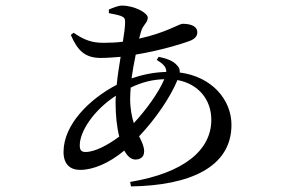

<svg xmlns="http://www.w3.org/2000/svg" viewBox="-20 -605 1040 686"><path d="M445 -253C445 -265 446 -278 447 -292C488 -312 527 -321 567 -322C548 -276 502 -212 458 -165C451 -188 445 -216 445 -253ZM286 -62C270 -62 265 -69 265 -86C265 -135 314 -211 394 -263C393 -254 393 -245 393 -236C393 -196 397 -153 406 -117C366 -87 319 -62 286 -62ZM540 -391C563 -377 575 -365 574 -348C530 -347 488 -338 450 -325C454 -353 459 -382 465 -410C546 -423 627 -447 661 -460C677 -467 685 -476 685 -490C685 -509 666 -520 632 -520C621 -520 570 -487 477 -467L483 -489C490 -517 508 -523 508 -542C508 -559 460 -585 416 -585C402 -585 383 -577 369 -571V-558C385 -555 400 -552 412 -548C424 -543 427 -539 427 -526C427 -511 424 -486 419 -456C397 -453 373 -452 350 -452C310 -452 282 -461 243 -488L233 -480C257 -425 283 -398 340 -398C363 -398 387 -400 411 -402C406 -370 400 -335 397 -302C301 -252 207 -161 207 -62C207 -19 230 2 266 2C313 2 370 -22 424 -67C435 -47 448 -35 464 -35C480 -35 495 -43 495 -64C495 -82 487 -98 477 -118C536 -180 589 -258 614 -319C690 -305 735 -248 735 -177C735 -69 638 13 445 45L448 61C657 58 807 -7 807 -159C807 -248 738 -331 622 -346C623 -355 621 -363 613 -371C599 -388 575 -396 547 -402Z"/></svg>

Font: Source Han Serif JP Medium
Style: Regular
Weight: 500
Designer: Ryoko NISHIZUKA 西塚涼子 (kana & ideographs); Frank Grießhammer (Latin, Greek & Cyrillic); Wenlong ZHANG 张文龙 (bopomofo); San
Foundry: Adobe Systems Incorporated
Version: Version 1.001;PS 1.001;hotconv 16.6.54;makeotf.lib2.5.65590